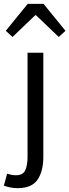

<svg xmlns="http://www.w3.org/2000/svg" viewBox="-60 -760 360 997"><path d="M32 217Q10 217 -8.5 213Q-27 209 -40 204L-23 142Q-14 145 -2 147.5Q10 150 23 150Q59 150 71 124.5Q83 99 83 55V-486H165V55Q165 129 135 173Q105 217 32 217ZM-30 -600 84 -740H166L280 -600L245 -568L127 -681H123L5 -568Z"/></svg>

Font: .
Style: 
Weight: 400
Designer: Paul D. Hunt, Dalton Maag
Foundry: Dalton Maag Ltd
Version: Version 1.200